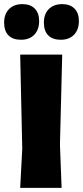

<svg xmlns="http://www.w3.org/2000/svg" viewBox="-38 -912 403 932"><path d="M71 -892Q109 -892 130.5 -870.5Q152 -849 152 -810Q152 -768 128.5 -743.5Q105 -719 64 -719Q24 -719 3 -740.5Q-18 -762 -18 -802Q-18 -844 6 -868Q30 -892 71 -892ZM264 -892Q302 -892 323.5 -870.5Q345 -849 345 -810Q345 -768 321.5 -743.5Q298 -719 257 -719Q217 -719 196 -740.5Q175 -762 175 -802Q175 -844 199 -868Q223 -892 264 -892ZM264 -647 253 -210 261 0H60L70 -190L60 -647Z"/></svg>

Font: Alegreya Sans SC Black
Style: Regular
Weight: 900
Designer: Juan Pablo del Peral
Foundry: Huerta Tipografica
Version: Version 2.007